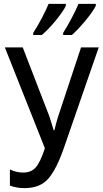

<svg xmlns="http://www.w3.org/2000/svg" viewBox="-20 -958 529 988"><path d="M384 -938Q372 -909 348.5 -864.5Q325 -820 305 -789V-778H350Q380 -804 419 -851Q458 -898 473 -928V-938ZM230 -938Q218 -908 195 -864.5Q172 -821 151 -789V-778H195Q229 -806 266.5 -852Q304 -898 319 -928V-938ZM397 -714 279 -358Q274 -342 269 -324Q264 -306 260 -288H256Q250 -309 244 -328Q238 -347 233 -362L97 -714H5L211 -195Q187 -122 163.5 -96Q140 -70 99 -70Q64 -70 31 -86V-3Q65 10 106 10Q187 10 229.5 -39.5Q272 -89 311 -203L488 -714Z"/></svg>

Font: Noto Sans Display SemiCondensed
Style: Regular
Weight: 400
Width: 4
Designer: Monotype Design team
Foundry: Monotype Imaging Inc.
Version: 1.000